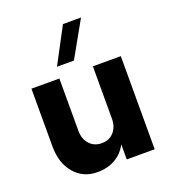

<svg xmlns="http://www.w3.org/2000/svg" viewBox="-138 -856 866 969"><g transform="rotate(-20 295.0 -371.0)"><path d="M290 -120Q331 -120 355.5 -147.5Q380 -175 380 -220V-500H530V0H380V-81Q357 -37 316 -13.5Q275 10 220 10Q144 10 97 -45Q50 -100 50 -190V-500H200V-220Q200 -175 225 -147.5Q250 -120 290 -120ZM311 -752H408L300 -560H209Z"/></g></svg>

Font: Goli Bold
Style: Regular
Weight: 700
Designer: jaikishan Patel
Foundry: MagicType
Version: Version 1.000